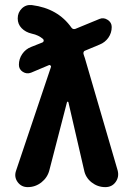

<svg xmlns="http://www.w3.org/2000/svg" viewBox="-20 -768 540 788"><path d="M462.9 -68.4Q469.7 -42 454.6 -21Q439.5 0 412.1 0Q380.9 0 356 -19.5Q331.1 -39.1 325.2 -69.3L260.7 -348.6Q259.8 -350.6 257.3 -350.6Q254.9 -350.6 254.9 -348.6L182.6 -69.3Q174.8 -39.1 149.9 -19.5Q125 0 93.8 0Q67.4 0 52.2 -21Q37.1 -42 45.9 -67.4L189.5 -494.1Q189.5 -497.1 187 -499.5Q184.6 -502 181.6 -501L107.4 -469.7Q89.8 -462.9 73.7 -473.1Q57.6 -483.4 57.6 -502Q57.6 -526.4 71.3 -546.4Q85 -566.4 107.4 -575.2L154.3 -593.8Q158.2 -595.7 159.2 -599.6Q160.2 -603.5 157.2 -607.4Q138.7 -624 110.4 -629.9Q85 -635.7 68.8 -652.3Q52.7 -668.9 52.7 -692.4Q52.7 -716.8 69.8 -733.4Q86.9 -750 111.3 -747.1Q217.8 -733.4 273.4 -654.3Q279.3 -646.5 289.1 -649.4L388.7 -690.4Q405.3 -697.3 421.9 -686.5Q438.5 -675.8 438.5 -657.2Q438.5 -632.8 424.8 -613.3Q411.1 -593.8 388.7 -585L330.1 -560.5Q325.2 -559.6 323.2 -554.7Q321.3 -549.8 323.2 -544.9Q324.2 -542 325.7 -537.1Q327.1 -532.2 328.1 -530.3Z"/></svg>

Font: Rounded-X Mgen+ 2m bold
Style: Bold
Weight: 700
Designer: [Source Han Sans]
Ryoko NISHIZUKA  (kana & ideographs); Paul D. Hunt (Latin, Greek & Cyrillic); Wenlong ZHANG  (bopomofo
Version: Version 1.059.20150602